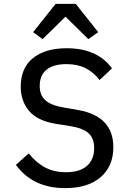

<svg xmlns="http://www.w3.org/2000/svg" viewBox="-20 -959 680 991"><path d="M62 -108 128 -167Q169 -117 215 -93.5Q261 -70 320 -70Q391 -70 428.5 -102.5Q466 -135 466 -195Q466 -244 438 -270.5Q410 -297 344 -308L267 -320Q172 -336 129.5 -387Q87 -438 87 -512Q87 -608 150 -659Q213 -710 324 -710Q483 -710 558 -606L494 -546Q463 -586 422 -607Q381 -628 323 -628Q256 -628 220.5 -599.5Q185 -571 185 -515Q185 -469 213 -442.5Q241 -416 309 -404L384 -391Q565 -359 565 -199Q565 -101 499.5 -44.5Q434 12 316 12Q150 12 62 -108ZM371 -939 487 -793 436 -757 318 -873 200 -757 151 -793 267 -939Z"/></svg>

Font: Writer
Style: Regular
Weight: 400
Monospace: yes
Designer: Mike Abbink, Paul van der Laan, Pieter van Rosmalen
Foundry: Bold Monday
Version: Version 2.001 2020